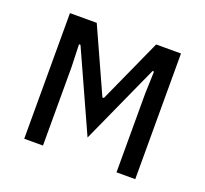

<svg xmlns="http://www.w3.org/2000/svg" viewBox="-96 -629 792 741"><g transform="rotate(20 300.0 -258.0)"><path d="M72 -516H182L301 -253H307L426 -516H528V0H451V-323L454 -415H448L300 -88L152 -415H146L149 -323V0H72Z"/></g></svg>

Font: iA Writer Duo V
Style: Regular
Weight: 400
Designer: Mike Abbink, Paul van der Laan, Pieter van Rosmalen, Oliver Reichenstein
Foundry: Information Architects Inc.
Version: Version 2.000